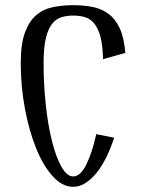

<svg xmlns="http://www.w3.org/2000/svg" viewBox="-20 -705 543 740"><path d="M420 -174Q406 -132 389 -97.5Q372 -63 351.5 -38Q331 -13 308.5 1Q286 15 262 15Q220 15 183 -26Q146 -67 119 -134Q92 -201 76 -286.5Q60 -372 60 -462Q60 -535 76 -579Q92 -623 119.5 -646.5Q147 -670 184 -677.5Q221 -685 262 -685Q301 -685 335.5 -678.5Q370 -672 397 -652.5Q424 -633 441 -597Q458 -561 463 -501L377 -477Q376 -532 366.5 -565.5Q357 -599 341.5 -616.5Q326 -634 305.5 -639.5Q285 -645 262 -645Q239 -645 218 -639Q197 -633 181.5 -614Q166 -595 157 -559Q148 -523 148 -462Q148 -379 156.5 -300.5Q165 -222 180.5 -160.5Q196 -99 217 -62Q238 -25 262 -25Q290 -25 312.5 -70.5Q335 -116 351 -188Z"/></svg>

Font: Combo
Style: Regular
Weight: 400
Designer: Eduardo Rodriguez Tunni
Foundry: Eduardo Rodriguez Tunni
Version: Version 1.001